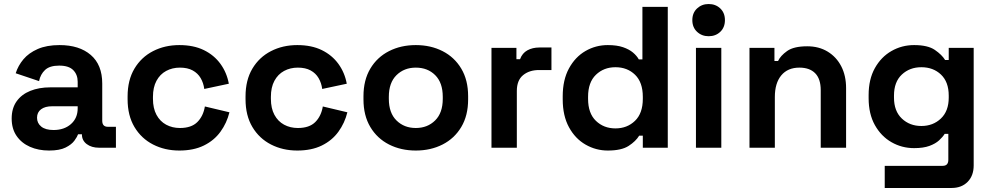

<svg xmlns="http://www.w3.org/2000/svg" viewBox="-20 -734 4928 954"><path d="M224 14Q171 14 129 -4.5Q87 -23 62.5 -58.5Q38 -94 38 -145Q38 -196 62.5 -230.5Q87 -265 130.5 -282.5Q174 -300 230 -300H366V-328Q366 -363 344 -385.5Q322 -408 274 -408Q227 -408 204 -386.5Q181 -365 174 -331L58 -370Q70 -408 96.5 -439.5Q123 -471 167.5 -490.5Q212 -510 276 -510Q374 -510 431 -461Q488 -412 488 -319V-134Q488 -104 516 -104H556V0H472Q435 0 411 -18Q387 -36 387 -66V-67H368Q364 -55 350 -35.5Q336 -16 306 -1Q276 14 224 14ZM246 -88Q299 -88 332.5 -117.5Q366 -147 366 -196V-206H239Q204 -206 184 -191Q164 -176 164 -149Q164 -122 185 -105Q206 -88 246 -88Z M871 14Q799 14 740.5 -16Q682 -46 648 -103Q614 -160 614 -241V-255Q614 -336 648 -393Q682 -450 740.5 -480Q799 -510 871 -510Q942 -510 993 -485Q1044 -460 1075.5 -416.5Q1107 -373 1117 -318L995 -292Q991 -322 977 -346Q963 -370 937.5 -384Q912 -398 874 -398Q836 -398 805.5 -381.5Q775 -365 757.5 -332.5Q740 -300 740 -253V-243Q740 -196 757.5 -163.5Q775 -131 805.5 -114.5Q836 -98 874 -98Q931 -98 960.5 -127.5Q990 -157 998 -205L1120 -176Q1107 -123 1075.5 -79.5Q1044 -36 993 -11Q942 14 871 14Z M1457 14Q1385 14 1326.5 -16Q1268 -46 1234 -103Q1200 -160 1200 -241V-255Q1200 -336 1234 -393Q1268 -450 1326.5 -480Q1385 -510 1457 -510Q1528 -510 1579 -485Q1630 -460 1661.5 -416.5Q1693 -373 1703 -318L1581 -292Q1577 -322 1563 -346Q1549 -370 1523.5 -384Q1498 -398 1460 -398Q1422 -398 1391.5 -381.5Q1361 -365 1343.5 -332.5Q1326 -300 1326 -253V-243Q1326 -196 1343.5 -163.5Q1361 -131 1391.5 -114.5Q1422 -98 1460 -98Q1517 -98 1546.5 -127.5Q1576 -157 1584 -205L1706 -176Q1693 -123 1661.5 -79.5Q1630 -36 1579 -11Q1528 14 1457 14Z M2046 14Q1972 14 1913 -16Q1854 -46 1820 -103Q1786 -160 1786 -240V-256Q1786 -336 1820 -393Q1854 -450 1913 -480Q1972 -510 2046 -510Q2120 -510 2179 -480Q2238 -450 2272 -393Q2306 -336 2306 -256V-240Q2306 -160 2272 -103Q2238 -46 2179 -16Q2120 14 2046 14ZM2046 -98Q2104 -98 2142 -135.5Q2180 -173 2180 -243V-253Q2180 -323 2142.5 -360.5Q2105 -398 2046 -398Q1988 -398 1950 -360.5Q1912 -323 1912 -253V-243Q1912 -173 1950 -135.5Q1988 -98 2046 -98Z M2548 0H2422V-496H2546V-440H2564Q2575 -470 2600.5 -484Q2626 -498 2660 -498H2720V-386H2658Q2610 -386 2579 -360.5Q2548 -335 2548 -282Z M3000 14Q2941 14 2889.5 -15.5Q2838 -45 2807 -102Q2776 -159 2776 -240V-256Q2776 -337 2807 -394Q2838 -451 2889 -480.5Q2940 -510 3000 -510Q3045 -510 3075.5 -499.5Q3106 -489 3125 -473Q3144 -457 3154 -439H3172V-700H3298V0H3174V-60H3156Q3139 -32 3103.5 -9Q3068 14 3000 14ZM3038 -96Q3096 -96 3135 -133.5Q3174 -171 3174 -243V-253Q3174 -325 3135.5 -362.5Q3097 -400 3038 -400Q2980 -400 2941 -362.5Q2902 -325 2902 -253V-243Q2902 -171 2941 -133.5Q2980 -96 3038 -96Z M3564 0H3438V-496H3564ZM3501 -554Q3467 -554 3443.5 -576Q3420 -598 3420 -634Q3420 -670 3443.5 -692Q3467 -714 3501 -714Q3536 -714 3559 -692Q3582 -670 3582 -634Q3582 -598 3559 -576Q3536 -554 3501 -554Z M3830 0H3704V-496H3828V-431H3846Q3858 -457 3891 -480.5Q3924 -504 3991 -504Q4049 -504 4092.5 -477.5Q4136 -451 4160 -404.5Q4184 -358 4184 -296V0H4058V-286Q4058 -342 4030.5 -370Q4003 -398 3952 -398Q3894 -398 3862 -359.5Q3830 -321 3830 -252Z M4296 -246V-262Q4296 -340 4327 -395.5Q4358 -451 4409.5 -480.5Q4461 -510 4522 -510Q4590 -510 4625 -486Q4660 -462 4676 -436H4694V-496H4818V88Q4818 139 4788 169.5Q4758 200 4708 200H4376V90H4664Q4692 90 4692 60V-69H4674Q4664 -53 4646 -36.5Q4628 -20 4598 -9Q4568 2 4522 2Q4461 2 4409.5 -27.5Q4358 -57 4327 -112.5Q4296 -168 4296 -246ZM4558 -108Q4616 -108 4655 -145Q4694 -182 4694 -249V-259Q4694 -327 4655.5 -363.5Q4617 -400 4558 -400Q4500 -400 4461 -363.5Q4422 -327 4422 -259V-249Q4422 -182 4461 -145Q4500 -108 4558 -108Z"/></svg>

Font: Space Grotesk Variable Light
Style: Regular
Weight: 300
Designer: Florian Karsten
Foundry: Florian Karsten
Version: Version 2.000